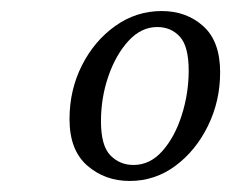

<svg xmlns="http://www.w3.org/2000/svg" viewBox="-20 -710 419 348"><path d="M215 -382Q170 -382 138 -410Q106 -438 106 -494Q106 -547 128.5 -591.5Q151 -636 189 -663Q227 -690 273 -690Q318 -690 348.5 -662.5Q379 -635 379 -579Q379 -527 357 -482Q335 -437 298 -409.5Q261 -382 215 -382ZM222 -411Q252 -411 274.5 -436.5Q297 -462 309.5 -501.5Q322 -541 322 -582Q322 -626 306 -643.5Q290 -661 265 -661Q236 -661 213 -636Q190 -611 176.5 -572Q163 -533 163 -490Q163 -446 180 -428.5Q197 -411 222 -411Z"/></svg>

Font: Lisu Bosa ExtraLight
Style: Italic
Weight: 200
Italic angle: -19°
Designer: David Morse, Annie Olsen, Victor Gaultney, Frank Grießhammer (Latin)
Foundry: SIL International
Version: Version 2.000